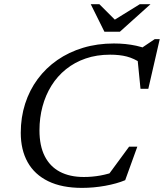

<svg xmlns="http://www.w3.org/2000/svg" viewBox="-20 -904 797 934"><path d="M549 -73 498.5 -41.5 608 -190.5H648L589 -27.5Q548.5 -10.5 491.8 -0.2Q435 10 379 10Q281 10 214.5 -22.5Q148 -55 114.5 -115Q81 -175 81 -258Q81 -333 102.2 -399.2Q123.5 -465.5 163.2 -519.2Q203 -573 258.8 -611.8Q314.5 -650.5 384 -671.5Q453.5 -692.5 534 -692.5Q563 -692.5 590 -689.8Q617 -687 642.8 -681.5Q668.5 -676 692.5 -666.5L663.5 -667L732.5 -713.5H757L701.5 -472H663.5L648.5 -622.5L668 -596Q631.5 -620 596.8 -629Q562 -638 515.5 -638Q450.5 -638 396.8 -619.5Q343 -601 301 -567.2Q259 -533.5 230.2 -487.2Q201.5 -441 186.8 -386Q172 -331 172 -270Q172 -195 197.5 -144.5Q223 -94 271.2 -68.5Q319.5 -43 388 -43Q428.5 -43 468.5 -50.2Q508.5 -57.5 549 -73ZM712 -883.5 563 -749.5H488L421.5 -883.5H463.5L544.5 -802.5H529L660 -883.5Z"/></svg>

Font: Newsreader 14pt
Style: Italic
Weight: 400
Italic angle: -17°
Designer: Hugues Gentile
Foundry: Production Type
Version: Version 1.003